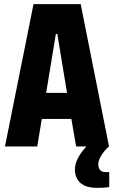

<svg xmlns="http://www.w3.org/2000/svg" viewBox="-20 -708 551 928"><path d="M4 0 142 -688H370L507 0H348L325 -133H182L160 0ZM203 -259H304L257 -544H250ZM450 200Q409 200 385.5 187.5Q362 175 352 155Q342 135 342 112Q342 81 361 48.5Q380 16 408 -10L507 0Q497 8 485 22Q473 36 464 53.5Q455 71 455 86Q455 101 462.5 112.5Q470 124 495 124Q497 124 500.5 124Q504 124 508 123V196Q496 198 483 199Q470 200 450 200Z"/></svg>

Font: Saira Condensed ExtraBold
Style: Regular
Weight: 800
Width: 3
Designer: Hector Gatti with collaboration of the Omnibus-Type team
Foundry: Omnibus-Type
Version: Version 1.101